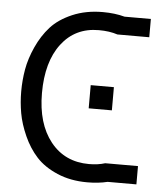

<svg xmlns="http://www.w3.org/2000/svg" viewBox="-54 -788 727 858"><g transform="rotate(5 309.5 -359.0)"><path d="M40 -356Q40 -406 48.5 -455Q57 -504 81 -557Q105 -610 140.5 -649.5Q176 -689 236.5 -715Q297 -741 373 -741Q427 -741 471 -729H589V-647H446Q428 -653 407 -656Q386 -659 362 -659Q256 -659 194.5 -578Q133 -497 133 -357Q133 -220 197 -139.5Q261 -59 370 -59Q410 -59 442 -69H589V13H460Q419 23 369 23Q294 23 234.5 -2.5Q175 -28 139.5 -67Q104 -106 80.5 -158.5Q57 -211 48.5 -259Q40 -307 40 -356ZM451 -411V-307H347V-411Z"/></g></svg>

Font: ColatingCofangSans
Style: Regular
Weight: 400
Foundry: GNU
Version: Version 412.227;June 27, 2022;FontCreator 11.0.0.2412 32-bit